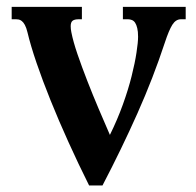

<svg xmlns="http://www.w3.org/2000/svg" viewBox="-20 -539 580 569"><path d="M244.1 10.7Q211.9 -53.7 182.9 -117.9Q153.8 -182.1 129.9 -241.5Q106 -300.8 88.4 -352.3Q70.8 -403.8 61.5 -442.9Q58.1 -457 53.7 -465.1Q49.3 -473.1 44.4 -476.8Q39.6 -480.5 35.2 -481.2Q30.8 -481.9 27.8 -481.9H14.6V-518.6H222.7V-481.9H213.4Q200.7 -481.9 195.1 -477.5Q189.5 -473.1 189.5 -461.4Q189.5 -453.1 191.4 -443.8Q196.8 -416 209.7 -378.2Q222.7 -340.3 238.8 -299.1Q254.9 -257.8 272.5 -216.3Q290 -174.8 305.7 -139.2Q328.1 -184.6 344.2 -229.5Q360.4 -274.4 370.1 -313.5Q379.9 -352.5 384.5 -383.1Q389.2 -413.6 389.2 -430.2Q389.2 -445.8 386.7 -455.8Q384.3 -465.8 380.4 -471.7Q376.5 -477.5 370.8 -479.7Q365.2 -481.9 359.4 -481.9H344.2V-518.6H530.3V-481.9H516.1Q501 -481.9 490.7 -465.6Q480.5 -449.2 468.8 -413.6Q434.1 -308.1 387.2 -202.9Q340.3 -97.7 283.7 10.7Z"/></svg>

Font: Arian AMU Serif
Style: Bold
Weight: 700
Designer: Ruben Hakobyan (Tarumian)
Foundry: Ruben Hakobyan (Tarumian)
Version: Version 1.002